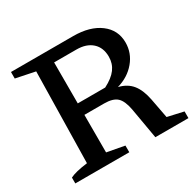

<svg xmlns="http://www.w3.org/2000/svg" viewBox="-143 -810 990 970"><g transform="rotate(-30 352.5 -325.0)"><path d="M599 -60 692 -39V0H499L468 -179Q458 -234 434.5 -255.5Q411 -277 360 -277H245V-58L347 -39V0H32V-34Q63 -50 134 -59L144 -589L32 -612V-650H395Q492 -650 550 -606.5Q608 -563 608 -490Q608 -429 568 -381Q528 -333 462 -314Q511 -302 538 -269Q565 -236 577 -176ZM375 -583H245V-344H405Q454 -369 476.5 -399.5Q499 -430 499 -470Q499 -523 466 -553Q433 -583 375 -583Z"/></g></svg>

Font: Piazzolla SC Medium
Style: Regular
Weight: 500
Designer: Juan Pablo del Peral
Foundry: Huerta Tipografica
Version: Version 1.330